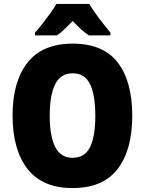

<svg xmlns="http://www.w3.org/2000/svg" viewBox="-20 -947 738 977"><path d="M653 -358Q653 -184 578.5 -87Q504 10 349 10Q196 10 120 -87.5Q44 -185 44 -359Q44 -532 120 -628.5Q196 -725 350 -725Q505 -725 579 -629Q653 -533 653 -358ZM233 -358Q233 -254 261 -199Q289 -144 349 -144Q411 -144 438 -198Q465 -252 465 -358Q465 -464 438 -519Q411 -574 350 -574Q288 -574 260.5 -518Q233 -462 233 -358ZM434 -927Q454 -893 484 -854Q514 -815 542 -781V-767H432Q412 -780 392.5 -798Q373 -816 350 -840Q326 -816 307.5 -798Q289 -780 270 -767H158V-781Q174 -798 195 -825Q216 -852 236 -879.5Q256 -907 267 -927Z"/></svg>

Font: Noto Sans Oriya Cond Blk
Style: Regular
Weight: 900
Width: 3
Designer: Amélie Bonet and Sol Matas
Foundry: Google LLC
Version: Version 2.006; ttfautohint (v1.8.4.7-5d5b)